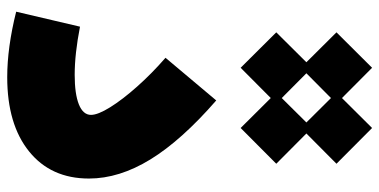

<svg xmlns="http://www.w3.org/2000/svg" viewBox="-286 -788 1076 545"><g transform="rotate(90 252.5 -516.0)"><path d="M72.3 -761.7 157.2 -847.2 72.3 -932.6 172.9 -1033.7 258.8 -948.2 343.8 -1033.7 445.3 -932.6 359.4 -847.2 445.3 -761.7 343.8 -660.6 258.8 -746.1 172.9 -660.6ZM188.5 -847.2 258.8 -777.3 328.1 -847.2 258.8 -917ZM487.3 -230Q487.3 -122.1 410.4 -60.1Q333.5 2 199.7 2Q115.2 2 13.7 -23.4L56.2 -204.6Q133.3 -189.5 192.9 -189.5Q247.1 -189.5 276.9 -201.4Q306.6 -213.4 306.6 -235.8Q306.6 -255.4 284.9 -290.3Q263.2 -325.2 226.3 -366.7Q189.5 -408.2 144.5 -447.3L265.6 -591.3Q378.9 -492.7 433.1 -404.3Q487.3 -315.9 487.3 -230Z"/></g></svg>

Font: Estedad-FD Black
Style: Regular
Weight: 900
Designer: Amin Abedi
Version: Version 7.3